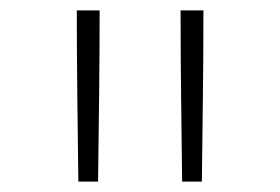

<svg xmlns="http://www.w3.org/2000/svg" viewBox="-20 -792 540 370"><path d="M331 -442Q330 -524 329 -606.5Q328 -689 328 -772H372Q372 -689 371 -606.5Q370 -524 369 -442ZM131 -442Q130 -524 129 -606.5Q128 -689 128 -772H172Q172 -689 171 -606.5Q170 -524 169 -442Z"/></svg>

Font: Iosevka SS18 Extralight
Style: Regular
Weight: 200
Monospace: yes
Designer: Belleve Invis
Foundry: Belleve Invis
Version: Version 25.1.1; ttfautohint (v1.8.4)